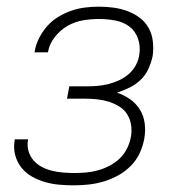

<svg xmlns="http://www.w3.org/2000/svg" viewBox="-20 -548 540 576"><path d="M202 8Q179 8 157 6Q135 4 114.5 -2Q94 -8 75.5 -18.5Q57 -29 44 -45.5Q31 -62 25.5 -83Q20 -104 24 -127V-130H64V-128Q61 -111 65.5 -95Q70 -79 80.5 -67Q91 -55 105 -47.5Q119 -40 135 -36Q151 -32 168 -30.5Q185 -29 203 -29Q220 -29 238 -30.5Q256 -32 274 -37Q292 -42 309 -51Q326 -60 339.5 -73Q353 -86 361.5 -103.5Q370 -121 373 -139Q376 -157 373 -174.5Q370 -192 361 -206Q352 -220 337 -229Q322 -238 306 -243Q290 -248 271.5 -250Q253 -252 235 -252H181L188 -289H242Q258 -289 274 -290.5Q290 -292 306 -296Q322 -300 338 -307.5Q354 -315 367 -326.5Q380 -338 388 -353.5Q396 -369 398 -385Q402 -409 394 -432Q386 -455 368 -468.5Q350 -482 326 -486.5Q302 -491 277 -491Q253 -491 229 -487Q205 -483 183 -470.5Q161 -458 144.5 -437Q128 -416 124 -392L123 -391H83L84 -393Q87 -413 97 -433Q107 -453 121.5 -469.5Q136 -486 155 -497.5Q174 -509 194.5 -516Q215 -523 236 -525.5Q257 -528 277 -528Q299 -528 321 -525Q343 -522 363 -514.5Q383 -507 399.5 -494.5Q416 -482 426 -464Q436 -446 438.5 -424Q441 -402 438 -380Q434 -361 425.5 -342Q417 -323 402.5 -309Q388 -295 369 -285.5Q350 -276 331 -270Q352 -263 370 -250.5Q388 -238 399.5 -219.5Q411 -201 414 -178.5Q417 -156 413 -133Q409 -110 399 -88.5Q389 -67 372 -50Q355 -33 334 -21.5Q313 -10 291 -3.5Q269 3 246.5 5.5Q224 8 202 8Z"/></svg>

Font: Iosevka SS18 Extralight
Style: Italic
Weight: 200
Italic angle: -9°
Monospace: yes
Designer: Belleve Invis
Foundry: Belleve Invis
Version: Version 25.1.1; ttfautohint (v1.8.4)